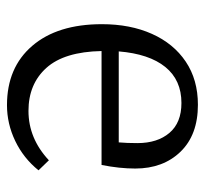

<svg xmlns="http://www.w3.org/2000/svg" viewBox="-38 -520 573 536"><g transform="rotate(90 248.0 -252.5)"><path d="M274 14Q169 14 108.5 -56.5Q48 -127 48 -251Q48 -330 75 -390.5Q102 -451 152.5 -485Q203 -519 273 -519Q357 -519 404 -470.5Q451 -422 451 -344Q451 -300 441 -250H123Q125 -146 170 -96Q215 -46 290 -46Q367 -46 428 -103L456 -74Q422 -32 374 -9Q326 14 274 14ZM124 -298H378Q379 -310 379.5 -322.5Q380 -335 380 -350Q380 -406 351.5 -439.5Q323 -473 268 -473Q204 -473 167.5 -428Q131 -383 124 -298Z"/></g></svg>

Font: Literata 12pt Light
Style: Regular
Weight: 300
Designer: Latin by Veronika Burian and Jose Scaglione. Greek by Irene Vlachou. Cyrillic by Vera Evstafieva.
Foundry: TypeTogether
Version: Version 3.002